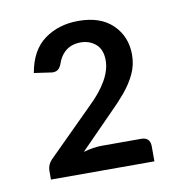

<svg xmlns="http://www.w3.org/2000/svg" viewBox="-53 -867 439 467"><g transform="rotate(-10 167.0 -634.0)"><path d="M292.5 -450H37V-471.5Q37 -486.5 48 -498L158.5 -608Q218.5 -665 218.5 -712.5Q218.5 -739.5 203 -752.8Q187.5 -766 166 -766Q122.5 -766 107.5 -720.5Q104 -713 99.2 -709.5Q94.5 -706 86 -706L41 -712.5Q50.5 -767.5 85.5 -793Q120.5 -818.5 169.5 -818.5Q224 -818.5 254 -789.2Q284 -760 284 -715Q284 -689.5 273.5 -667.5Q263 -645.5 246 -625.2Q229 -605 208.5 -585L127.5 -502.5Q153 -509.5 173 -509.5H270.5Q291.5 -509.5 292.5 -488.5Z"/></g></svg>

Font: Verano Sans
Style: Regular
Weight: 400
Designer: Lukasz Dziedzic with Adam Twardoch and Botio Nikoltchev
Foundry: tyPoland Lukasz Dziedzic
Version: Version 3.001;December 28, 2019;FontCreator 12.0.0.2547 64-b